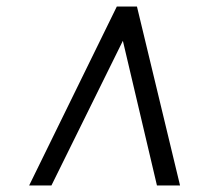

<svg xmlns="http://www.w3.org/2000/svg" viewBox="-20 -768 654 586"><path d="M69 -202 336.5 -748H398L529.5 -202H459L355 -643.5L137 -202Z"/></svg>

Font: Merriweather 96pt
Style: Bold Italic
Weight: 700
Italic angle: -7.8°
Version: Version 2.101